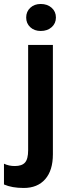

<svg xmlns="http://www.w3.org/2000/svg" viewBox="-58 -745 356 962"><path d="M146 -589.8Q113.8 -589.8 93.5 -608.9Q73.2 -627.9 73.2 -657.2Q73.2 -687 93.8 -706.1Q114.3 -725.1 146 -725.1Q179.2 -725.1 200.7 -706.1Q222.2 -687 222.2 -657.2Q222.2 -627.9 200.9 -608.9Q179.7 -589.8 146 -589.8ZM61 196.8Q1.5 196.8 -38.1 179.2V75.2Q-13.7 86.9 16.1 86.9Q51.8 86.9 67.4 69.3Q83 51.8 83 7.8V-520H207V27.8Q207 108.9 168.5 152.8Q129.9 196.8 61 196.8Z"/></svg>

Font: Fixel Text SemiBold
Style: Regular
Weight: 600
Width: 4
Designer: AlfaBravo + MacPaw
Foundry: Kyrylo Tkachov, Marchela Mozhyna, Serhii Makarenko, Maria Weinstein, Zakhar Kryvoshyya
Version: Version 1.211